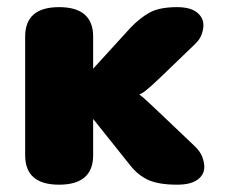

<svg xmlns="http://www.w3.org/2000/svg" viewBox="-20 -508 659 538"><path d="M145.5 9.5Q50.5 9.5 50.5 -73V-405.5Q50.5 -488 145.5 -488Q241 -488 241 -405.5V-275H204L345.5 -430Q370.5 -456.5 398.2 -472.2Q426 -488 476 -488Q513 -488 531.5 -473.5Q550 -459 550 -437.5Q550 -425.5 545 -411.5Q540 -397.5 527 -385L432.5 -294Q404 -266.5 388.8 -254.5Q373.5 -242.5 365.5 -242.5V-245Q369.5 -245 381.5 -234.5Q393.5 -224 432.5 -187L526.5 -97.5Q541 -83.5 546.8 -68.2Q552.5 -53 552.5 -40Q552.5 -18.5 533.5 -4.5Q514.5 9.5 476 9.5Q426 9.5 396.8 -3.2Q367.5 -16 345 -44.5L218 -203.5H241V-73Q241 9.5 145.5 9.5Z"/></svg>

Font: Sono ExtraLight Monospace ExtraBold
Style: Regular
Weight: 800
Version: Version 2.112